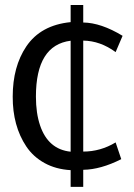

<svg xmlns="http://www.w3.org/2000/svg" viewBox="-20 -669 535 767"><path d="M469.7 -525.9Q469.7 -525.9 441.9 -460.9Q380.4 -505.9 312.5 -506.8V-63.5Q381.3 -63.5 441.9 -100.1L464.4 -33.2Q382.3 8.3 312.5 9.3V77.6H262.2V10.7Q203.1 7.3 157.7 -17.8Q112.3 -43 85 -84Q30.3 -166 30.8 -283.2Q30.8 -402.8 85 -483.4Q142.6 -568.8 262.2 -580.6V-648.9H312.5V-579.1Q383.8 -578.1 469.7 -525.9ZM262.2 -63V-506.3Q123.5 -488.8 123.5 -283.2Q123.5 -216.8 140.1 -168Q172.4 -72.3 262.2 -63Z"/></svg>

Font: Dhyana
Style: Regular
Weight: 400
Foundry: Vernon Adams
Version: Version 1.002; ttfautohint (v0.8.51-6076)